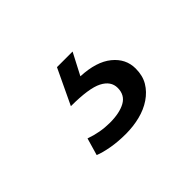

<svg xmlns="http://www.w3.org/2000/svg" viewBox="-57 -100 400 400"><g transform="rotate(-45 143.0 100.0)"><path d="M128 0H174L149 48Q194 50 218 69.5Q242 89 242 118Q242 139 233 154Q224 169 208.5 179.5Q193 190 173 195Q153 200 131 200Q108 200 88.5 196.5Q69 193 57 188L68 150Q96 160 124 160Q153 160 170 150.5Q187 141 187 120Q187 100 165.5 89Q144 78 91 78Z"/></g></svg>

Font: Mukta Malar Light
Style: Regular
Weight: 300
Designer: Aadarsh Rajan, Girish Dalvi, Yashodeep Gholap
Foundry: Ek Type
Version: Version 2.538;PS 1.000;hotconv 16.6.51;makeotf.lib2.5.65220;